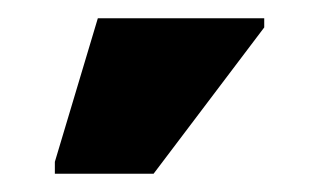

<svg xmlns="http://www.w3.org/2000/svg" viewBox="-20 -796 349 210"><path d="M40 -606V-619L87 -776H269V-766L148 -606Z"/></svg>

Font: Noto Sans ExtraBold
Style: Regular
Weight: 800
Designer: Monotype Design Team
Foundry: Monotype Imaging Inc.
Version: Version 2.007